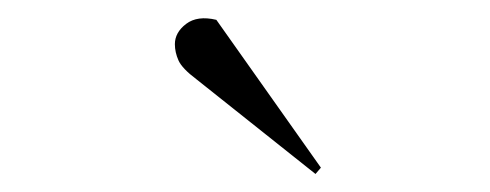

<svg xmlns="http://www.w3.org/2000/svg" viewBox="-20 -780 544 213"><path d="M336 -594 330 -587 198 -692Q182 -704 178 -713Q174 -722 174 -731Q174 -744 186.5 -753.5Q199 -763 220 -758Z"/></svg>

Font: Literata 72pt ExtraLight
Style: Italic
Weight: 200
Italic angle: -2°
Designer: Latin by Veronika Burian and Jose Scaglione. Greek by Irene Vlachou. Cyrillic by Vera Evstafieva
Foundry: TypeTogether
Version: Version 3.002